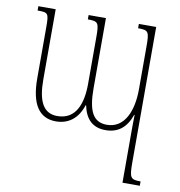

<svg xmlns="http://www.w3.org/2000/svg" viewBox="-81 -567 817 873"><g transform="rotate(10 327.5 -130.0)"><path d="M490 -492V-472C539 -472 542 -466 542 -394V-199C542 -102 509 -15 426 -15C364 -15 338 -60 338 -168V-492H258V-472C307 -472 310 -466 310 -396V-184C310 -92 283 -15 197 -15C131 -15 106 -70 106 -168V-492H26V-472C76 -472 78 -469 78 -401V-168C78 -48 118 10 195 10C250 10 295 -20 316 -86H318C331 -23 365 10 424 10C481 10 519 -19 541 -81H543C542 -54 542 -27 542 0V232H622V212C575 212 570 205 570 132V-492Z"/></g></svg>

Font: Noto Serif Armenian ExtraCondensed Thin
Style: Regular
Weight: 100
Width: 2
Designer: Monotype Design Team
Foundry: Monotype Imaging Inc.
Version: Version 2.008